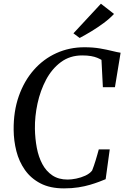

<svg xmlns="http://www.w3.org/2000/svg" viewBox="-20 -1006 670 1034"><path d="M324.5 8.5Q249.5 8.5 197.8 -18.5Q146 -45.5 114.2 -90.8Q82.5 -136 68.2 -192Q54 -248 53.5 -306.5Q52.5 -406.5 81.2 -488.2Q110 -570 161.8 -629Q213.5 -688 283.5 -719.8Q353.5 -751.5 434.5 -751.5Q481.5 -751.5 519 -745Q556.5 -738.5 584.2 -731.5Q612 -724.5 629.5 -722L599 -536.5H534L526.5 -683.5Q516.5 -689.5 503 -695Q489.5 -700.5 470 -704Q450.5 -707.5 422.5 -707.5Q356.5 -707.5 308 -671.5Q259.5 -635.5 228.2 -576.8Q197 -518 182 -448.5Q167 -379 168 -312Q169 -259 178.2 -210Q187.5 -161 208 -122.5Q228.5 -84 262 -61.5Q295.5 -39 344 -39Q364.5 -39 390.5 -44.2Q416.5 -49.5 439.8 -60.2Q463 -71 476 -87.5Q480.5 -99 485.5 -113Q490.5 -127 495 -142.2Q499.5 -157.5 504 -172.8Q508.5 -188 512 -201.5H571L549 -41Q534.5 -35 513.5 -27Q492.5 -19 464.8 -10.8Q437 -2.5 402 3Q367 8.5 324.5 8.5ZM409 -801.5 375.5 -826.5 523.5 -986 594 -931Q571.5 -906.5 538.8 -882.2Q506 -858 471.8 -837.2Q437.5 -816.5 409 -801.5Z"/></svg>

Font: Merriweather 60pt
Style: Italic
Weight: 400
Italic angle: -7.8°
Version: Version 2.101